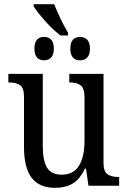

<svg xmlns="http://www.w3.org/2000/svg" viewBox="-20 -890 613 920"><path d="M95 -186V-427Q95 -468 76.5 -481.5Q58 -495 24 -495H20V-536H185V-190Q185 -120 205.5 -86.5Q226 -53 276 -53Q332 -53 358.5 -96Q385 -139 385 -216V-422Q385 -466 367 -480.5Q349 -495 315 -495H312V-536H476V-109Q476 -69 494.5 -55.5Q513 -42 548 -42H551V0H404L392 -82H387Q362 -30 327.5 -10Q293 10 244 10Q169 10 132 -37.5Q95 -85 95 -186ZM141 -860V-870H240Q250 -842 269 -802.5Q288 -763 306 -733V-720H270Q236 -745 197.5 -788Q159 -831 141 -860ZM145 -657Q145 -713 191 -713Q238 -713 238 -657Q238 -628 225 -614.5Q212 -601 191 -601Q170 -601 157.5 -614.5Q145 -628 145 -657ZM317 -657Q317 -713 364 -713Q385 -713 398 -699.5Q411 -686 411 -657Q411 -628 398 -614.5Q385 -601 364 -601Q317 -601 317 -657Z"/></svg>

Font: Noto Serif Narrow
Style: Regular
Weight: 400
Width: 4
Designer: Monotype Design Team
Foundry: Monotype Imaging Inc.
Version: Version 1.001